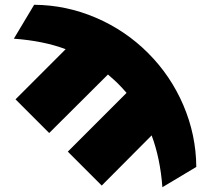

<svg xmlns="http://www.w3.org/2000/svg" viewBox="-20 -769 875 804"><path d="M802 -70 660 15Q651 -106 615 -202L406 8L264 -134L510 -380Q492 -401 473 -420Q460 -433 432 -457L186 -212L45 -353L255 -563Q162 -598 38 -607L123 -749Q257 -748 381 -695Q505 -642 600 -547Q695 -452 748 -328Q801 -204 802 -70Z"/></svg>

Font: Mplus 1p Black
Style: Regular
Weight: 900
Version: Version 1.061